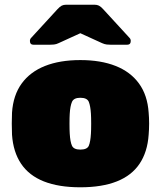

<svg xmlns="http://www.w3.org/2000/svg" viewBox="-20 -785 682 815"><path d="M321 10Q229 10 166 -15Q103 -40 69.5 -90Q36 -140 31 -213Q30 -236 30 -260.5Q30 -285 31 -307Q36 -381 72 -430.5Q108 -480 171 -505Q234 -530 321 -530Q408 -530 471 -505Q534 -480 570 -430.5Q606 -381 611 -307Q613 -285 613 -260.5Q613 -236 611 -213Q606 -140 572.5 -90Q539 -40 476 -15Q413 10 321 10ZM321 -150Q350 -150 357 -166.5Q364 -183 366 -218Q367 -233 367 -260Q367 -287 366 -302Q364 -335 357 -352.5Q350 -370 321 -370Q293 -370 285.5 -352.5Q278 -335 276 -302Q275 -287 275 -260Q275 -233 276 -218Q278 -183 285.5 -166.5Q293 -150 321 -150ZM123 -595Q107 -595 107 -611Q107 -619 112 -624L224 -746Q234 -757 242 -761Q250 -765 261 -765H381Q392 -765 400 -761Q408 -757 418 -746L530 -624Q535 -619 535 -611Q535 -595 519 -595H453Q443 -595 433.5 -596Q424 -597 413 -602L321 -644L229 -602Q219 -597 209 -596Q199 -595 189 -595Z"/></svg>

Font: Rubik Light Black
Style: Regular
Weight: 900
Version: Version 2.104